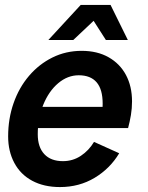

<svg xmlns="http://www.w3.org/2000/svg" viewBox="-20 -747 599 778"><path d="M223 11Q158 11 110.5 -14.5Q63 -40 38 -87Q13 -134 13 -194Q13 -266 35 -329Q57 -392 97.5 -439.5Q138 -487 192.5 -514Q247 -541 311 -541Q374 -541 420 -515Q466 -489 490.5 -443Q515 -397 515 -336Q515 -308 510.5 -281Q506 -254 499 -228H96L115 -314H432L390 -266Q393 -281 394.5 -296Q396 -311 396 -327Q396 -385 371.5 -413.5Q347 -442 299 -442Q254 -442 216 -410Q178 -378 155.5 -323Q133 -268 133 -203Q133 -151 159.5 -122.5Q186 -94 235 -94Q275 -94 307.5 -115.5Q340 -137 361 -172L463 -126Q426 -64 363.5 -26.5Q301 11 223 11ZM176 -585 307 -727H392L383 -685L277 -585ZM409 -585 345 -685 343 -727H428L498 -585Z"/></svg>

Font: Radio Canada Big Medium
Style: Italic
Weight: 500
Italic angle: -12°
Designer: Étienne Aubert Bonn
Foundry: Coppers and Brasses
Version: Version 1.001